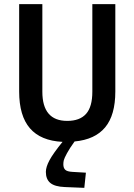

<svg xmlns="http://www.w3.org/2000/svg" viewBox="-20 -675 654 934"><path d="M203.1 161.1Q203.1 137.7 220.5 105Q237.8 72.3 284.2 15.1Q178.2 9.8 125.7 -50.8Q73.2 -111.3 73.2 -230V-654.8H186V-229Q186 -86.9 307.1 -86.9Q368.2 -86.9 398.7 -121.1Q429.2 -155.3 429.2 -229V-654.8H541V-230Q541 -115.2 491.7 -55.7Q442.4 3.9 342.8 13.2Q318.8 46.4 305.9 70.3Q293 94.2 290.5 104Q288.1 113.8 288.1 124Q288.1 142.1 297.4 150.9Q306.6 159.7 332 161.1L397.9 165L390.1 238.8L294.9 234.9Q246.1 232.9 224.6 214.8Q203.1 196.8 203.1 161.1Z"/></svg>

Font: IntelOne Mono Medium
Style: Regular
Weight: 500
Designer: Fred Shallcrass
Foundry: Frere-Jones Type LLC
Version: Version 1.200;hotconv 1.1.0;makeotfexe 2.6.0;FJTRelease1.2